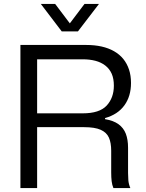

<svg xmlns="http://www.w3.org/2000/svg" viewBox="-20 -958 746 978"><path d="M84 0V-729H418.6Q462.1 -729 497.6 -721Q533.1 -713 561.1 -697Q589.1 -681 608.1 -657.6Q627.1 -634.1 637.2 -603.6Q647.3 -573.1 647.3 -535.4Q647.3 -467.7 613.5 -421.2Q579.7 -374.7 515.1 -356.6V-351Q557.9 -344 583.6 -325.3Q609.4 -306.6 620.9 -276.8Q632.3 -247 632.3 -205.3V-77Q632.3 -58.9 633.8 -39.7Q635.3 -20.6 643.9 0H557.7Q551 -15.6 548.7 -35Q546.4 -54.4 546.4 -79.6V-190.3Q546.4 -230.3 534.9 -256.7Q523.3 -283.1 493.3 -296.7Q463.3 -310.3 407.7 -310.3H158.1V-380.7H401.4Q486.9 -380.7 523.4 -420.3Q560 -459.9 560 -521.7Q560 -557.3 548.9 -582.5Q537.7 -607.7 516.3 -624.2Q494.9 -640.7 466 -648.3Q437.1 -655.9 401.4 -655.9H169.1V0ZM294.4 -798.1 188 -937.9H261L335.7 -839L410.4 -937.9H484.1L377 -798.1Z"/></svg>

Font: Mona Sans ExtraLight
Style: Regular
Weight: 200
Designer: Deni Anggara
Foundry: GitHub
Version: Version 2.000